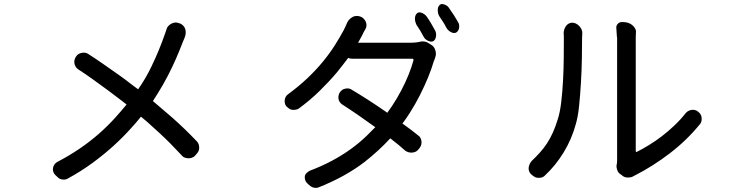

<svg xmlns="http://www.w3.org/2000/svg" viewBox="-20 -862 3640 948"><path d="M869 -746Q877 -743 884 -736Q891 -729 894 -720.5Q897 -712 897 -702Q897 -692 894 -683Q893 -680 892 -677.5Q891 -675 890 -672Q889 -669 887 -665Q885 -661 882 -653Q868 -616 849.5 -573.5Q831 -531 808.5 -487.5Q786 -444 759 -401L735 -363Q784 -322 832 -280Q896 -223 952 -164Q958 -158 960.5 -150.5Q963 -143 963.5 -135Q964 -127 961.5 -119.5Q959 -112 954 -106L942 -92Q936 -86 927 -83Q918 -80 909 -80.5Q900 -81 891.5 -84Q883 -87 877 -95Q849 -125 822.5 -152Q796 -179 767 -205.5Q738 -232 707 -260Q692 -273 676 -286Q654 -258 628 -230Q588 -185 540 -141.5Q492 -98 436 -57Q380 -16 314 20Q304 26 289.5 24.5Q275 23 267 15L255 4Q247 -3 243.5 -12.5Q240 -22 241.5 -31.5Q243 -41 248.5 -49.5Q254 -58 264 -63Q323 -94 373 -128Q423 -162 466.5 -200Q510 -238 549 -281Q577 -312 605 -346Q594 -354 582 -364Q550 -389 514.5 -415Q479 -441 441 -468.5Q403 -496 367 -519Q359 -524 354 -532Q349 -540 347.5 -548.5Q346 -557 348 -566Q350 -575 355 -582L360 -589Q370 -599 386.5 -601.5Q403 -604 415 -596Q451 -573 489 -546.5Q527 -520 564 -494Q601 -468 635 -441Q649 -431 662 -421Q701 -477 728 -534Q766 -613 792 -688L797 -702Q799 -709 802 -717Q804 -726 810.5 -733Q817 -740 825 -744.5Q833 -749 842 -750.5Q851 -752 859 -749Z M1666 -415Q1674 -423 1689.5 -425Q1705 -427 1715 -420Q1757 -395 1800.5 -367Q1844 -339 1887 -309Q1890 -307 1892 -305Q1904 -321 1916 -339Q1941 -377 1961.5 -416Q1982 -455 1997.5 -493.5Q2013 -532 2022 -566Q2022 -568 2020.5 -570Q2019 -572 2017 -572H1719Q1708 -572 1699 -576Q1673 -541 1643 -504Q1604 -458 1557 -412Q1510 -366 1455 -326Q1446 -320 1431 -319.5Q1416 -319 1407 -326L1401 -331Q1392 -337 1388.5 -346Q1385 -355 1385.5 -365Q1386 -375 1390.5 -383.5Q1395 -392 1404 -398Q1457 -437 1499.5 -477.5Q1542 -518 1575.5 -559Q1609 -600 1633.5 -639Q1658 -678 1676 -711Q1680 -719 1685 -729.5Q1690 -740 1695 -752Q1699 -760 1705.5 -766.5Q1712 -773 1719.5 -777.5Q1727 -782 1736.5 -783Q1746 -784 1753 -782L1760 -780Q1769 -777 1776 -769.5Q1783 -762 1786.5 -753.5Q1790 -745 1789.5 -735Q1789 -725 1783 -716Q1780 -711 1778 -707.5Q1776 -704 1774 -700Q1772 -696 1770 -691.5Q1768 -687 1764 -680Q1756 -666 1748 -651H2005Q2020 -651 2034 -652.5Q2048 -654 2059 -657Q2065 -658 2074 -657Q2083 -656 2089 -653L2112 -639Q2125 -630 2130 -612Q2135 -594 2129 -579Q2128 -576 2128 -575.5Q2128 -575 2127.5 -573.5Q2127 -572 2126 -569.5Q2125 -567 2122 -560Q2111 -522 2093.5 -479.5Q2076 -437 2053.5 -392.5Q2031 -348 2003 -304Q1986 -277 1967 -252Q1969 -251 1970 -250Q2011 -221 2045 -193Q2052 -189 2056 -181Q2060 -173 2061 -164.5Q2062 -156 2060 -148Q2058 -140 2053 -133L2044 -122Q2038 -115 2030 -112Q2022 -109 2013.5 -108.5Q2005 -108 1996.5 -110.5Q1988 -113 1981 -118Q1950 -146 1912 -175Q1909 -177 1907 -179Q1852 -119 1781 -63Q1685 11 1551 64Q1543 67 1531.5 65Q1520 63 1513 57L1500 46Q1490 37 1487 27.5Q1484 18 1485 9Q1486 0 1493.5 -7.5Q1501 -15 1512 -20Q1570 -42 1619.5 -68.5Q1669 -95 1712 -126Q1755 -157 1792 -193Q1813 -213 1833 -234L1751 -292Q1709 -321 1670 -346Q1662 -351 1657 -359Q1652 -367 1651 -376Q1650 -385 1652.5 -394Q1655 -403 1661 -410ZM2045 -800Q2053 -803 2066 -797Q2079 -791 2087 -780Q2097 -766 2108 -747.5Q2119 -729 2128 -712Q2132 -705 2133 -696.5Q2134 -688 2132.5 -680.5Q2131 -673 2127.5 -667Q2124 -661 2118 -658Q2107 -654 2092.5 -661Q2078 -668 2071 -682Q2064 -696 2054.5 -711.5Q2045 -727 2036 -740Q2032 -749 2030 -758Q2028 -767 2029 -775.5Q2030 -784 2034 -790.5Q2038 -797 2045 -800ZM2156 -841Q2165 -844 2178.5 -838Q2192 -832 2198 -821Q2209 -806 2220.5 -788Q2232 -770 2241 -754Q2246 -747 2247 -738.5Q2248 -730 2246.5 -722.5Q2245 -715 2241 -709.5Q2237 -704 2232 -701Q2221 -696 2206.5 -703.5Q2192 -711 2184 -725Q2177 -739 2167.5 -754Q2158 -769 2149 -782Q2144 -790 2142.5 -799.5Q2141 -809 2141.5 -817Q2142 -825 2146 -831.5Q2150 -838 2156 -841Z M3038 -6Q3031 -12 3027 -24Q3023 -36 3024 -45Q3025 -49 3025.5 -52Q3026 -55 3026.5 -59Q3027 -63 3027 -68V-677Q3027 -679 3026 -680L3023 -725Q3022 -735 3030 -744Q3038 -753 3049 -753H3058Q3070 -753 3082 -749Q3094 -745 3102.5 -737.5Q3111 -730 3116 -721Q3121 -712 3120 -702L3119 -679V-116Q3119 -114 3120.5 -112.5Q3122 -111 3124 -112Q3152 -126 3184 -145.5Q3216 -165 3248 -189.5Q3280 -214 3310.5 -243Q3341 -272 3366 -304Q3373 -312 3382.5 -316Q3392 -320 3401.5 -320Q3411 -320 3419.5 -315.5Q3428 -311 3435 -303L3439 -297Q3445 -288 3444.5 -273Q3444 -258 3436 -249Q3371 -169 3286.5 -104.5Q3202 -40 3115 4Q3112 5 3110 6.5Q3108 8 3106 9Q3095 15 3079 14.5Q3063 14 3054 6ZM2609 4Q2600 -2 2595 -11Q2590 -20 2590 -29.5Q2590 -39 2594 -49Q2598 -59 2605 -67Q2627 -88 2646 -109Q2665 -130 2681 -154.5Q2697 -179 2710 -208Q2723 -237 2734 -273Q2745 -307 2751 -357.5Q2757 -408 2760 -464.5Q2763 -521 2763.5 -576Q2764 -631 2764 -674V-685Q2764 -691 2763 -697Q2763 -707 2766 -716.5Q2769 -726 2774.5 -733.5Q2780 -741 2788 -745.5Q2796 -750 2805 -750Q2815 -750 2824 -745.5Q2833 -741 2840.5 -733Q2848 -725 2852 -715.5Q2856 -706 2855 -695L2854 -677V-672Q2854 -630 2853 -572.5Q2852 -515 2848.5 -455.5Q2845 -396 2839.5 -341Q2834 -286 2823 -249Q2803 -175 2763 -109.5Q2723 -44 2669 6Q2660 15 2644.5 16Q2629 17 2619 11Z"/></svg>

Font: Maple Mono NF CN
Style: Regular
Weight: 400
Monospace: yes
Designer: subframe7536
Version: Version 7.000